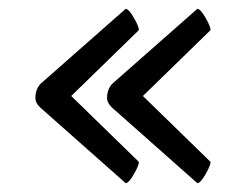

<svg xmlns="http://www.w3.org/2000/svg" viewBox="-20 -443 556 434"><path d="M71 -200Q60 -210 60 -222Q60 -240 71 -253L264 -423Q271 -423 282.5 -403Q294 -383 294 -375L141 -226L294 -77Q294 -69 282.5 -49Q271 -29 264 -29ZM233 -200Q222 -210 222 -222Q222 -240 233 -253L426 -423Q433 -423 444.5 -403Q456 -383 456 -375L303 -226L456 -77Q456 -69 444.5 -49Q433 -29 426 -29Z"/></svg>

Font: Ruluko
Style: Regular
Weight: 400
Designer: Ana Sanfelippo, Angelica Diaz, Meme Hernandez
Foundry: Ana Sanfelippo, Angelica Diaz y Meme Hernandez
Version: Version 1.001